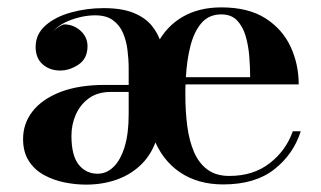

<svg xmlns="http://www.w3.org/2000/svg" viewBox="-20 -490 870 520"><path d="M213 10Q183.5 10 153.5 3.8Q123.5 -2.5 98.2 -16.5Q73 -30.5 57.8 -54.5Q42.5 -78.5 42.5 -113.5Q42.5 -155.5 68.2 -188.5Q94 -221.5 143.5 -240.8Q193 -260 264 -260H328.5V-304.5Q328.5 -329.5 325.2 -355Q322 -380.5 312.8 -401.5Q303.5 -422.5 285.5 -435.5Q267.5 -448.5 238 -448.5Q220 -448.5 201.2 -444.5Q182.5 -440.5 165 -433.2Q147.5 -426 133.8 -414.8Q120 -403.5 112 -389Q118.5 -401.5 130 -410.8Q141.5 -420 153 -424Q179 -424 198 -406.8Q217 -389.5 217 -365Q217 -331.5 192.8 -315.2Q168.5 -299 143 -299Q114.5 -299 95.5 -315.8Q76.5 -332.5 76.5 -363Q76.5 -397.5 103.2 -421Q130 -444.5 172.2 -456.2Q214.5 -468 260.5 -468Q310 -468 341.5 -455.2Q373 -442.5 391 -420.5Q409 -398.5 416.5 -372L405.5 -370.5Q430.5 -419 474.8 -444.5Q519 -470 579.5 -470Q652.5 -470 698.8 -440.5Q745 -411 767 -363.5Q789 -316 789 -261.5H482.5Q482 -254.5 482 -247.5Q482 -240.5 482 -233Q482 -188 487.2 -148.2Q492.5 -108.5 505.5 -78.2Q518.5 -48 541.8 -30.8Q565 -13.5 601 -13.5Q666 -13.5 710.2 -47.8Q754.5 -82 773 -134.5H794.5Q775 -72.5 723 -31.5Q671 9.5 584.5 9.5Q516 9.5 467.2 -23.5Q418.5 -56.5 395 -118.5L406 -119Q393 -75.5 365 -47Q337 -18.5 298 -4.2Q259 10 213 10ZM244.5 -19.5Q268.5 -19.5 287.5 -38Q306.5 -56.5 317.5 -92.2Q328.5 -128 328.5 -180.5V-241H280Q244.5 -241 221 -224Q197.5 -207 185.5 -180Q173.5 -153 173.5 -122.5Q173.5 -68.5 193.2 -44Q213 -19.5 244.5 -19.5ZM483.5 -281H657.5Q657.5 -309 655 -338.8Q652.5 -368.5 644.8 -394Q637 -419.5 621.5 -435.2Q606 -451 579.5 -451Q546 -451 526 -428Q506 -405 496 -366.5Q486 -328 483.5 -281Z"/></svg>

Font: Bodoni Moda 11pt SemiBold
Style: Regular
Weight: 600
Designer: Owen Earl
Foundry: indestructible type
Version: Version 2.004